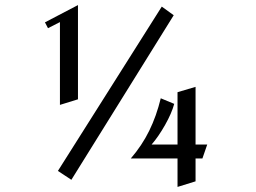

<svg xmlns="http://www.w3.org/2000/svg" viewBox="-20 -723 1007 756"><path d="M157 -635 169 -612 216 -636V-310L287 -332V-703ZM617 -697 208 -50 261 -15 664 -663ZM750 -381 679 -360V-154H577Q604 -185 630 -231Q656 -277 666 -314L613 -336Q596 -266 567.5 -208Q539 -150 495 -99H679V13L750 -9V-99H777L796 -154H750Z"/></svg>

Font: Amita
Style: Regular
Weight: 400
Designer: Eduardo Rodriguez Tunni, Modular Infotech, Brian J. Bonislawsky
Foundry: Eduardo Rodriguez Tunni, Modular Infotech, Brian J. Bonislawsky
Version: Version 1.004